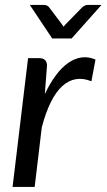

<svg xmlns="http://www.w3.org/2000/svg" viewBox="-20 -736 420 756"><path d="M156.5 -365.5Q176.5 -408 199.8 -439.2Q223 -470.5 248.5 -488.2Q274 -506 301 -509.8Q328 -513.5 356 -501.5L340 -416Q275 -442 225.2 -397Q175.5 -352 144.5 -234.5L116.5 0H29.5L90.5 -507H134.5Q165 -507 165 -477ZM379.5 -716.5 262 -584.5H185.5L97.5 -716.5H154.5Q160 -716.5 164.8 -714Q169.5 -711.5 172 -709L223.5 -641Q225 -638.5 226.8 -636Q228.5 -633.5 230 -631Q232.5 -633.5 234.5 -636Q236.5 -638.5 239 -641L305.5 -709Q309 -711.5 314.2 -714Q319.5 -716.5 324.5 -716.5Z"/></svg>

Font: Lato 2
Style: Italic
Weight: 400
Italic angle: -7°
Designer: Lukasz Dziedzic with Adam Twardoch and Botio Nikoltchev
Foundry: tyPoland Lukasz Dziedzic
Version: Version 2.015; 2015-08-06; http://www.latofonts.com/